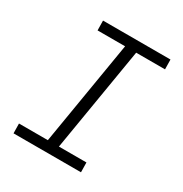

<svg xmlns="http://www.w3.org/2000/svg" viewBox="-171 -863 942 991"><g transform="rotate(30 300.0 -367.5)"><path d="M451 0H49L48 -58H220L323 -677H159L158 -735H560L561 -677H389L286 -58H450Z"/></g></svg>

Font: Iosevka HT Light Extended
Style: Italic
Weight: 300
Width: 7
Italic angle: -9°
Monospace: yes
Designer: Belleve Invis
Foundry: Belleve Invis
Version: Version 32.3.0; ttfautohint (v1.8.4)